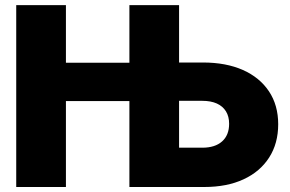

<svg xmlns="http://www.w3.org/2000/svg" viewBox="-20 -748 1162 768"><path d="M44.9 0V-727.5H243.7V-497.1H575.2V-343.8H243.7V0ZM619.1 -498H791.5Q884.3 -498 951.7 -468Q1019 -438 1055.9 -382.6Q1092.8 -327.1 1092.8 -251Q1092.8 -174.3 1056.6 -117.9Q1020.5 -61.5 954.3 -30.8Q888.2 0 796.9 0H497.6V-727.5H696.3V-157.2H789.1Q840.3 -157.2 868.4 -182.4Q896.5 -207.5 896.5 -252.9Q896.5 -282.2 883.8 -302.7Q871.1 -323.2 847.2 -334Q823.2 -344.7 789.1 -344.7H619.1Z"/></svg>

Font: Inter 18pt Black
Style: Regular
Weight: 900
Designer: Rasmus Andersson
Foundry: rsms
Version: Version 4.001;git-66647c0bb